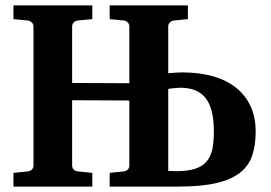

<svg xmlns="http://www.w3.org/2000/svg" viewBox="-20 -691 1003 711"><path d="M772 -204.1Q772 -248.5 763.9 -279.5Q755.9 -310.5 739.7 -329.8Q723.6 -349.1 700.2 -357.7Q676.8 -366.2 646 -366.2Q638.7 -366.2 625.5 -364.7Q612.3 -363.3 603 -361.8V-58.1Q608.9 -58.1 616.7 -57.6Q624.5 -57.1 631.8 -57.1Q674.8 -57.1 702.1 -65.9Q729.5 -74.7 745.1 -93Q760.7 -111.3 766.4 -138.9Q772 -166.5 772 -204.1ZM926.8 -204.1Q926.8 -152.8 913.8 -114.7Q900.9 -76.7 868.2 -51Q835.4 -25.4 779.5 -12.7Q723.6 0 638.2 0H386.2V-50.8L437 -56.2Q446.3 -57.1 452.6 -62.7Q459 -68.4 459 -78.1V-318.8L247.1 -319.8V-78.1Q247.1 -68.4 253.4 -62.7Q259.8 -57.1 269 -56.2L321.8 -50.8V0H29.8V-50.8L82 -56.2Q91.3 -57.1 97.7 -62.7Q104 -68.4 104 -78.1V-592.8Q104 -602.5 97.2 -608.4Q90.3 -614.3 82 -615.2L29.8 -620.1V-670.9H321.8V-620.1L269 -615.2Q259.8 -614.3 253.4 -608.4Q247.1 -602.5 247.1 -592.8V-383.8L459 -382.8V-592.8Q459 -602.5 452.6 -608.4Q446.3 -614.3 438 -615.2L386.2 -620.1V-670.9H675.8V-620.1L625 -615.2Q615.7 -614.3 609.4 -608.4Q603 -602.5 603 -592.8V-419.9Q615.2 -420.9 628.9 -421.9Q642.6 -422.9 653.8 -422.9Q719.7 -422.9 770.5 -408Q821.3 -393.1 856 -364.7Q890.6 -336.4 908.7 -295.9Q926.8 -255.4 926.8 -204.1Z"/></svg>

Font: Charis SIL CyrE
Style: Bold
Weight: 700
Foundry: SIL International
Version: Version 5.000